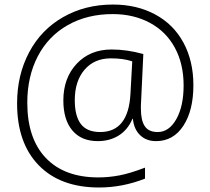

<svg xmlns="http://www.w3.org/2000/svg" viewBox="-20 -729 926 845"><path d="M831.1 -354Q831.1 -242.7 786.9 -175.3Q742.7 -107.9 667 -107.9Q623.5 -107.9 596.4 -134.3Q569.3 -160.6 564.9 -206.1H563Q542 -157.2 502.4 -132.6Q462.9 -107.9 410.2 -107.9Q337.9 -107.9 298.3 -155Q258.8 -202.1 258.8 -287.1Q258.8 -385.7 317.6 -448.5Q376.5 -511.2 471.2 -511.2Q538.6 -511.2 610.8 -491.2L600.1 -264.6V-250Q600.1 -199.2 617.2 -173.6Q634.3 -147.9 673.8 -147.9Q724.1 -147.9 756.1 -204.8Q788.1 -261.7 788.1 -353Q788.1 -447.8 749.5 -519Q710.9 -590.3 639.4 -628.7Q567.9 -667 476.1 -667Q363.8 -667 278.1 -618.4Q192.4 -569.8 146.2 -481Q100.1 -392.1 100.1 -276.9Q100.1 -119.6 181.6 -33.9Q263.2 51.8 413.1 51.8Q458.5 51.8 505.1 43Q551.8 34.2 618.2 8.8V57.1Q519 96.2 416 96.2Q245.6 96.2 150.4 -1.7Q55.2 -99.6 55.2 -273.9Q55.2 -398.9 108.2 -498.8Q161.1 -598.6 258.1 -653.8Q355 -709 477.1 -709Q582 -709 662.8 -665.5Q743.7 -622.1 787.4 -541.3Q831.1 -460.4 831.1 -354ZM309.1 -288.1Q309.1 -218.3 335.9 -183.1Q362.8 -147.9 420.9 -147.9Q545.4 -147.9 554.2 -316.9L562 -459Q523.4 -472.2 467.8 -472.2Q395 -472.2 352.1 -422.1Q309.1 -372.1 309.1 -288.1Z"/></svg>

Font: Zoram GWeb Light
Style: Regular
Weight: 300
Foundry: Ascender Corporation
Version: Version 1.000